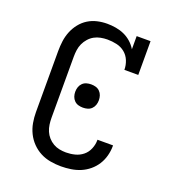

<svg xmlns="http://www.w3.org/2000/svg" viewBox="-136 -849 872 962"><g transform="rotate(20 300.0 -367.5)"><path d="M297 8Q269 8 240.5 3Q212 -2 187 -15Q162 -28 142 -48.5Q122 -69 109.5 -94.5Q97 -120 92 -148Q87 -176 87 -205V-530Q87 -557 90.5 -583.5Q94 -610 104 -635Q114 -660 131 -681.5Q148 -703 170.5 -717Q193 -731 219 -737Q245 -743 272 -743Q295 -743 318.5 -739Q342 -735 363 -725.5Q384 -716 401.5 -700.5Q419 -685 431 -665V-735H505V-555H431Q431 -580 421.5 -603.5Q412 -627 393 -642.5Q374 -658 349.5 -663.5Q325 -669 300 -669Q282 -669 264 -665.5Q246 -662 230.5 -653.5Q215 -645 202.5 -631Q190 -617 182.5 -600.5Q175 -584 172.5 -566Q170 -548 170 -530V-205Q170 -187 172.5 -169Q175 -151 182 -134.5Q189 -118 201 -104.5Q213 -91 228.5 -82Q244 -73 261.5 -69.5Q279 -66 297 -66Q321 -66 344.5 -72Q368 -78 386.5 -93Q405 -108 414.5 -131Q424 -154 424 -177V-180H507V-176Q507 -150 500 -124Q493 -98 479 -76Q465 -54 444.5 -37Q424 -20 400 -10Q376 0 349.5 4Q323 8 297 8ZM300 -306Q287 -306 275 -309.5Q263 -313 254 -322Q245 -331 241 -343Q237 -355 237 -368Q237 -381 241 -393Q245 -405 254 -414Q263 -423 275 -426.5Q287 -430 300 -430Q313 -430 325 -426.5Q337 -423 346 -414Q355 -405 359 -393Q363 -381 363 -368Q363 -355 359 -343Q355 -331 346 -322Q337 -313 325 -309.5Q313 -306 300 -306Z"/></g></svg>

Font: Iosevka Etoile
Style: Regular
Weight: 400
Designer: Belleve Invis
Foundry: Belleve Invis
Version: Version 33.2.4